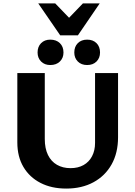

<svg xmlns="http://www.w3.org/2000/svg" viewBox="-20 -1084 785 1119"><path d="M366 15Q280 15 216 -18Q152 -51 116.5 -111Q81 -171 81 -254V-658H241V-274Q241 -219 259.5 -181Q278 -143 312 -123.5Q346 -104 391 -104Q435 -104 467 -122Q499 -140 516.5 -173.5Q534 -207 534 -251V-658H668V-284Q668 -193 630.5 -126Q593 -59 525 -22Q457 15 366 15ZM488 -705Q454 -705 433.5 -725.5Q413 -746 413 -778Q413 -812 433.5 -832.5Q454 -853 488 -853Q522 -853 542.5 -832.5Q563 -812 563 -778Q563 -746 542.5 -725.5Q522 -705 488 -705ZM273 -705Q240 -705 219.5 -725.5Q199 -746 199 -778Q199 -812 219.5 -832.5Q240 -853 273 -853Q308 -853 329 -832.5Q350 -812 350 -778Q350 -746 329 -725.5Q308 -705 273 -705ZM331 -878 358 -955 463 -1064H561L434 -878ZM331 -878 203 -1064H302L408 -954L434 -878Z"/></svg>

Font: Ysabeau Office ExtraBold
Style: Regular
Weight: 800
Designer: Christian Thalmann (Catharsis Fonts)
Version: Version 2.001;gftools[0.9.30]; featfreeze: tnum,lnum,ss02